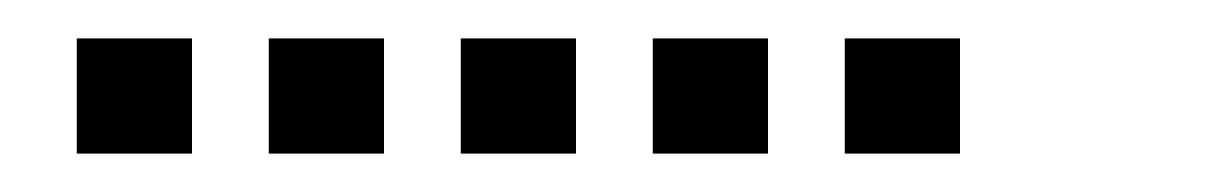

<svg xmlns="http://www.w3.org/2000/svg" viewBox="-20 -800 640 100"><path d="M21 -780Q20 -780 20 -780Q20 -780 20 -779V-721Q20 -720 20 -720Q20 -720 21 -720H79Q80 -720 80 -720Q80 -720 80 -721V-779Q80 -780 80 -780Q80 -780 79 -780ZM121 -780Q120 -780 120 -780Q120 -780 120 -779V-721Q120 -720 120 -720Q120 -720 121 -720H179Q180 -720 180 -720Q180 -720 180 -721V-779Q180 -780 180 -780Q180 -780 179 -780ZM221 -780Q220 -780 220 -780Q220 -780 220 -779V-721Q220 -720 220 -720Q220 -720 221 -720H279Q280 -720 280 -720Q280 -720 280 -721V-779Q280 -780 280 -780Q280 -780 279 -780ZM321 -780Q320 -780 320 -780Q320 -780 320 -779V-721Q320 -720 320 -720Q320 -720 321 -720H379Q380 -720 380 -720Q380 -720 380 -721V-779Q380 -780 380 -780Q380 -780 379 -780ZM421 -780Q420 -780 420 -780Q420 -780 420 -779V-721Q420 -720 420 -720Q420 -720 421 -720H479Q480 -720 480 -720Q480 -720 480 -721V-779Q480 -780 480 -780Q480 -780 479 -780Z"/></svg>

Font: Doto Black Medium
Style: Regular
Weight: 500
Monospace: yes
Version: Version 1.000